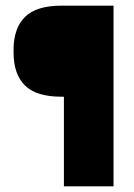

<svg xmlns="http://www.w3.org/2000/svg" viewBox="-20 -659 474 679"><path d="M197 -317Q108 -317 68 -357Q28 -397 28 -473V-483Q28 -559 68.2 -599Q108.5 -639 197.5 -639H247.5V-317ZM381.5 0H206V-639H381.5Z"/></svg>

Font: Anek Latin Medium ExtraBold
Style: Regular
Weight: 800
Version: Version 1.003